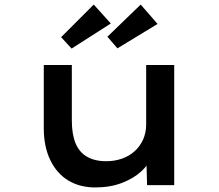

<svg xmlns="http://www.w3.org/2000/svg" viewBox="-20 -812 959 842"><path d="M397 10Q330 10 279.5 -20.5Q229 -51 200.5 -110Q172 -169 172 -250V-527H295V-284Q295 -224 311 -184.5Q327 -145 361 -125Q395 -105 446 -105Q482 -105 514 -116Q546 -127 570 -148.5Q594 -170 607.5 -200Q621 -230 621 -267V-527H744V0H625L622 -110L644 -122Q632 -90 598.5 -59.5Q565 -29 514 -9.5Q463 10 397 10ZM495 -600 451 -651 597 -792 671 -707ZM294 -599 248 -649 391 -792 466 -709Z"/></svg>

Font: Lexend Tera Medium
Style: Regular
Weight: 500
Designer: Bonnie Shaver-Troup, Thomas Jockin
Foundry: Lexend
Version: Version 1.007